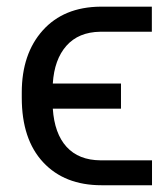

<svg xmlns="http://www.w3.org/2000/svg" viewBox="-20 -548 489 568"><path d="M337.9 -226.6H136.2Q141.1 -152.8 177 -113.5Q212.9 -74.2 277.3 -73.7H429.7V0H280.3Q170.9 0 107.7 -67.9Q44.4 -135.7 44.4 -258.8V-274.4Q44.4 -388.7 106.4 -458Q168.5 -527.3 277.3 -528.3H429.2V-454.1H276.4Q212.4 -453.1 176.5 -412.6Q140.6 -372.1 136.2 -300.8H337.9Z"/></svg>

Font: Roboto
Style: Regular
Weight: 400
Designer: Google
Version: Version 2.001047; 2015